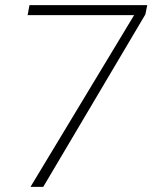

<svg xmlns="http://www.w3.org/2000/svg" viewBox="-20 -730 595 750"><path d="M95.2 -710H555.2L547.9 -673.8L148.9 0H99.1L503.9 -670.9H87.9Z"/></svg>

Font: SVN-Poppins ExtraLight
Style: Italic
Weight: 200
Italic angle: -10°
Designer: Ninad Kale (Devanagari), Jonny Pinhorn (Latin)
Foundry: Indian Type Foundry
Version: Version 3.002 2017